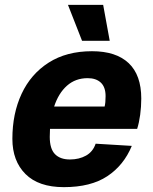

<svg xmlns="http://www.w3.org/2000/svg" viewBox="-20 -759 631 791"><path d="M243 12Q139 12 85 -42Q31 -96 31 -187Q31 -291 69 -372.5Q107 -454 180.5 -501Q254 -548 359 -548Q458 -548 510 -499Q562 -450 562 -353Q562 -319 557.5 -286Q553 -253 545 -228H186Q185 -212 185 -195Q185 -146 206.5 -124Q228 -102 268 -102Q306 -102 334.5 -118Q363 -134 374 -167L523 -158Q490 -78 422 -33Q354 12 243 12ZM341 -437Q291 -437 256 -406Q221 -375 203 -320H411Q413 -328 414 -338.5Q415 -349 415 -363Q415 -400 395.5 -418.5Q376 -437 341 -437ZM318 -591 260 -739H405L432 -591Z"/></svg>

Font: Geist
Style: Bold Italic
Weight: 700
Italic angle: -12°
Designer: Basement.studio, Andrés Briganti, Mateo Zaragoza
Foundry: Basement.studio, Vercel, Andrés Briganti, Guido Ferreyra, Mateo Zaragoza
Version: Version 1.500; ttfautohint (v1.8.4.7-5d5b)